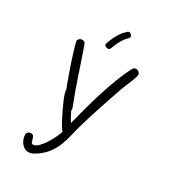

<svg xmlns="http://www.w3.org/2000/svg" viewBox="-216 -807 1009 1132"><g transform="rotate(30 288.0 -241.5)"><path d="M496 -503Q496 -499 494 -493Q484 -461 470 -429Q456 -397 445 -365Q420 -293 397 -223Q374 -153 353 -81Q341 -40 332.5 -2.5Q324 35 311 69Q298 103 276.5 133.5Q255 164 217 191Q205 200 190.5 207Q176 214 160 214Q145 214 133 206.5Q121 199 112 187Q103 175 98.5 161Q94 147 94 133Q94 122 102.5 115.5Q111 109 120 109Q133 109 138 117.5Q143 126 145.5 135.5Q148 145 151 153.5Q154 162 164 162Q180 162 198.5 143.5Q217 125 233 99.5Q249 74 261 48.5Q273 23 277 8Q272 6 262 -9.5Q252 -25 240 -48Q228 -71 215 -98Q202 -125 191.5 -149.5Q181 -174 175.5 -192Q170 -210 172 -216Q168 -224 160 -246.5Q152 -269 141.5 -298Q131 -327 120 -359.5Q109 -392 100.5 -420Q92 -448 86 -468.5Q80 -489 80 -495Q80 -506 88.5 -512.5Q97 -519 107 -519Q125 -519 131 -501Q163 -410 192 -322Q221 -234 257 -143Q260 -134 258 -126Q266 -109 274.5 -92.5Q283 -76 294 -61Q307 -112 323 -172Q339 -232 358 -292.5Q377 -353 399 -410.5Q421 -468 446 -515Q453 -529 467 -529Q478 -529 487 -521.5Q496 -514 496 -503ZM338 -689Q352 -675 336 -661Q319 -645 304 -619Q289 -593 276 -556V-557Q274 -551 267.5 -549.5Q261 -548 254 -549.5Q247 -551 242 -556Q237 -561 239 -569Q253 -611 270.5 -640.5Q288 -670 311 -690H310Q324 -704 338 -689Z"/></g></svg>

Font: Wynona
Style: Regular
Weight: 400
Italic angle: -12°
Designer: Kanati
Foundry: Kanati and Michael Everson
Version: Version 2.000